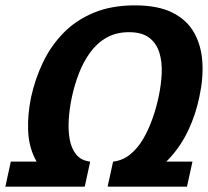

<svg xmlns="http://www.w3.org/2000/svg" viewBox="-73 -696 775 716"><path d="M243 0Q170.7 -4 125 -32Q79.3 -60 56.7 -106.2Q34 -152.3 31.8 -210.8Q29.7 -269.3 43 -334Q58 -402 87.3 -463.5Q116.7 -525 163.5 -573Q210.3 -621 276.5 -648.5Q342.7 -676 429.7 -676Q516.7 -676 570.8 -648.5Q625 -621 651.5 -573Q678 -525 681.7 -463.5Q685.3 -402 670.3 -334Q657 -269.3 629.5 -210.8Q602 -152.3 559.7 -106.3Q517.3 -60.3 460 -32.2Q402.7 -4 328.3 0L348.7 -93.3Q384 -97.3 411.8 -119.7Q439.7 -142 460 -176.3Q480.3 -210.7 495 -251.8Q509.7 -293 518.3 -334Q528 -379 530 -422Q532 -465 521.2 -500Q510.3 -535 483.2 -555.5Q456 -576 408 -576Q360 -576 324.2 -555.5Q288.3 -535 263 -500Q237.7 -465 221.2 -422Q204.7 -379 195 -334Q186.3 -293 183.5 -251.8Q180.7 -210.7 187 -176.2Q193.3 -141.7 211.5 -119.5Q229.7 -97.3 263.3 -93.3ZM-53 0 -32.7 -93.3H258L237.7 0ZM333.7 0 354 -93.3H644.7L624.3 0Z"/></svg>

Font: Epunda Slab Light
Style: Italic
Weight: 300
Italic angle: -12°
Designer: Simon Atzbach
Foundry: typofactur
Version: Version 1.102